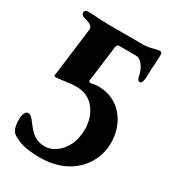

<svg xmlns="http://www.w3.org/2000/svg" viewBox="-177 -530 812 908"><g transform="rotate(30 229.0 -75.5)"><path d="M39 253Q22 243 16 224Q10 205 10 177Q10 158 16 144Q22 130 33 130Q47 130 59 145Q64 151 85 178Q106 205 128.5 216.5Q151 228 180 228Q208 228 236.5 209Q265 190 284.5 153Q304 116 304 63Q304 -1 268 -46.5Q232 -92 167 -92Q143 -92 96 -85Q68 -81 63 -81Q52 -81 52 -87Q52 -92 54 -100L86 -354Q88 -369 76.5 -377.5Q65 -386 37 -393Q20 -398 20 -413Q20 -419 25 -423Q30 -427 36 -427Q68 -427 99 -424Q139 -422 156 -422H344Q367 -422 398 -431Q403 -432 412 -434Q421 -436 427 -436Q431 -436 434.5 -432.5Q438 -429 438 -423L436 -373Q433 -342 433 -315Q433 -260 417 -260Q403 -260 399 -285Q394 -313 377 -336.5Q360 -360 337 -360H249Q239 -360 236 -355Q233 -350 232 -343Q231 -336 231 -333L208 -153L207 -147Q207 -140 218 -140Q222 -140 231 -142.5Q240 -145 258 -145Q314 -145 356 -117.5Q398 -90 420.5 -43.5Q443 3 443 57Q443 118 412 170.5Q381 223 322.5 254Q264 285 185 285Q143 285 108 279Q73 273 39 253Z"/></g></svg>

Font: EB Garamond ExtraBold
Style: Italic
Weight: 800
Italic angle: -17.2°
Designer: Georg Duffner and Octavio Pardo
Foundry: Georg Duffner
Version: Version 1.000